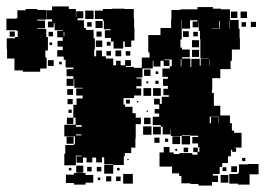

<svg xmlns="http://www.w3.org/2000/svg" viewBox="-22 -557 838 597"><path d="M214 -43H178V-79H181V-106H208V-109H211V-133H178V-169H213V-191H206V-231H232H216V-251H235V-260H215V-282H235V-284H209V-311H207V-290H185V-312H206V-320H185V-342H206V-347H182V-371H176V-381H156V-401H173V-412H157V-430H173V-441H156V-461H173V-463H148V-485H145V-472H127V-490H140V-497H122V-525H140V-537H192V-529H214V-504H215V-522H237V-500H219V-494H239V-470H245V-464H269V-438H273V-404H271V-382H307V-375H330V-354H339V-368H353V-354H367V-370H385V-352H369V-349H394V-346H419V-378H443V-394H439V-448H469H477V-470H510V-497H511V-526H539V-528H569H592V-535H640V-530H665V-528H693V-495H720V-468H723V-439H724V-403H699V-368H695V-342H663V-314H638V-309V-279H637V-268H643V-228H663V-198H693V-174H699V-151H706V-144H729V-98H706V-97H712V-85H700V-91H696V-71H687V-50H669V-38H661V-16H640V-11H656V9H637V20H595V15H570V13H542V-10H535V-18H513V-39H474V-83H487V-100H505V-83H518V-78H536V-81H576V-76H592V-84H579V-98H593V-85H598V-99H594V-111H576V-131H594V-135H570V-136H543V-134H509V-156H508V-139H484V-163H501H478V-168H453V-194H473V-232H457V-250H475V-234H481V-256H503V-261H486V-281H500V-290H485V-312H500V-318H483V-344H506V-351H512V-372H489V-370H505V-352H487V-368H477V-350H455V-368H453V-344H421V-316H402V-313H418V-289H402V-282H417V-260H395V-252H362V-232H367V-225H390V-205H400V-191H416V-171H400V-127H399V-98H386V-81H366V-98V-71H363V-44H330V-17H302V-45H329V-47H302V-68H295V-52H277V-67H265V-52H247V-67H236V-51H216V-71H232V-73H214ZM361 -406H331V-428H323V-439H304V-463H322V-466H301V-493H298V-498H273V-524H298V-529H327V-530H365V-529H394V-500H395V-471H396V-431H369H386V-411H366V-428H361ZM103 -334H49V-338H23V-375H0V-404H-1V-438H25V-442H33V-462H27V-463H-2V-499H27V-500H32V-525H58V-529H94V-526H121V-496H94V-493H118V-469H94V-467H122V-442H127V-400H119V-378H103H123V-344H103ZM269 -498H243V-524H269ZM746 -501H726V-521H746ZM716 -501H696V-521H716ZM692 -468V-494H691V-468ZM543 -468V-494H542V-468ZM543 -434H539V-409H544V-375H570V-349H573V-374H599V-353H602V-375H627V-376H601V-406H627H601V-435H600V-461H596V-487H595V-472H577V-490H592V-494H569V-468H543ZM659 -468H636V-467H659V-468H661V-492H659ZM297 -470H275V-492H297ZM774 -473H758V-489H774ZM263 -474H249V-488H263ZM743 -474H729V-488H743ZM565 -442H547V-460H565ZM294 -443H278V-459H294ZM24 -443H8V-459H24ZM178 -444V-458H176V-444ZM143 -444H129V-458H143ZM593 -444H579V-458H593ZM597 -410H575V-432H597ZM296 -411H276V-431H296ZM322 -415H310V-427H322ZM140 -417H132V-425H140ZM568 -379H544V-403H568ZM597 -380H575V-402H597ZM295 -382H277V-400H295ZM355 -382H337V-400H355ZM383 -384H369V-398H383ZM323 -384H309V-398H323ZM542 -351V-373H540V-351ZM631 -353V-372H630V-353ZM145 -352H127V-370H145ZM170 -357H162V-365H170ZM446 -321H426V-341H446ZM470 -327H462V-335H470ZM471 -296H461V-306H471ZM439 -298H433V-304H439ZM448 -259H424V-283H448ZM478 -259H454V-283H478ZM205 -262H187V-280H205ZM204 -233H188V-249H204ZM382 -235H370V-247H382ZM408 -239H404V-243H408ZM473 -204H459V-218H473ZM201 -206H191V-216H201ZM438 -209H434V-213H438ZM633 -194H630V-174H634V-193H658V-174H659V-194H633ZM446 -171H426V-191H446ZM206 -171H186V-191H206ZM214 -163H232V-168H214V-136H231V-139H214ZM449 -138H423V-164H449ZM478 -139H454V-163H478ZM569 -108H543V-134H569ZM538 -109H514V-133H538ZM207 -110H185V-132H207ZM474 -113H458V-129H474ZM501 -116H491V-126H501ZM563 -84H549V-98H563ZM529 -88H523V-94H529ZM741 -56H731V-66H741ZM378 -59H374V-63H378ZM754 17H718V14H691V-16H718V-19H721V-46H750V-47H782V-15H754ZM237 -20H215V-42H237ZM715 -22H697V-40H715ZM263 -24H249V-38H263ZM293 -24H279V-38H293ZM682 -25H670V-37H682ZM350 -27H342V-35H350ZM200 -27H192V-35H200ZM244 17H208V12H183V-14H208V-19H244ZM391 14H361V-16H391ZM268 11H244V-13H268ZM688 11H664V-13H688ZM324 7H308V-9H324ZM353 6H339V-8H353ZM290 3H282V-5H290Z"/></svg>

Font: Rubik Storm
Style: Regular
Weight: 400
Designer: Hubert and Fischer, NaN
Foundry: Hubert and Fischer, NaN
Version: Version 2.201